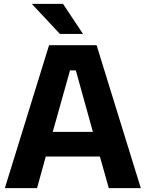

<svg xmlns="http://www.w3.org/2000/svg" viewBox="-20 -970 751 990"><path d="M289 -795 144 -950H305L408 -795ZM5 0 233 -737H478L706 0H541L495 -163H216L171 0ZM252 -290H459L371 -607H341Z"/></svg>

Font: Tomorrow SemiBold
Style: Regular
Weight: 600
Designer: Tony de Marco, Monica Rizzolli
Foundry: Just in Type
Version: Version 2.002